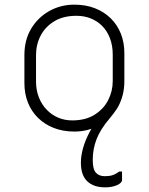

<svg xmlns="http://www.w3.org/2000/svg" viewBox="-20 -556 640 826"><path d="M300 -536Q349 -536 388.5 -520.5Q428 -505 456.5 -477Q485 -449 500 -411Q515 -373 515 -328V-207Q515 -143 486 -94Q457 -45 408 -17.5Q359 10 300 10Q251 10 211.5 -5.5Q172 -21 143.5 -49Q115 -77 100 -115Q85 -153 85 -198V-319Q85 -384 114 -432.5Q143 -481 192 -508.5Q241 -536 300 -536ZM309 -488Q252 -488 213.5 -464.5Q175 -441 155 -403Q135 -365 135 -319V-205Q135 -168 147.5 -136.5Q160 -105 182 -83Q202 -62 230 -50Q258 -38 291 -38Q348 -38 387 -62.5Q426 -87 445.5 -125.5Q465 -164 465 -207V-321Q465 -360 453 -391.5Q441 -423 419 -445Q399 -465 371 -476.5Q343 -488 309 -488ZM328 144Q328 114 337.5 80.5Q347 47 365 13Q383 -21 408 -52.5Q433 -84 464 -111Q473 -119 483 -124Q493 -129 503 -133Q496 -108 482.5 -87.5Q469 -67 452 -47Q412 0 395.5 42.5Q379 85 379 132Q379 172 392.5 187Q406 202 431 202Q451 202 464.5 197.5Q478 193 493 182H505Q505 185 505 193Q505 201 505 208Q505 215 505 218Q505 231 483.5 240.5Q462 250 432 250Q383 250 355.5 224Q328 198 328 144Z"/></svg>

Font: Recursive Monospace Light
Style: Regular
Weight: 300
Version: Version 1.047